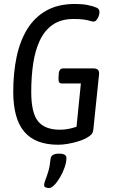

<svg xmlns="http://www.w3.org/2000/svg" viewBox="-20 -726 570 971"><path d="M274 6Q159 6 103 -59.5Q47 -125 47 -262Q47 -357 64 -438Q81 -519 118 -579Q155 -639 214.5 -672.5Q274 -706 360 -706Q396 -706 423.5 -700.5Q451 -695 469 -687Q483 -681 483 -665Q483 -650 474 -633.5Q465 -617 454 -617Q446 -617 435 -620.5Q424 -624 405 -627Q386 -630 352 -630Q289 -630 247.5 -601.5Q206 -573 182 -522.5Q158 -472 148 -405.5Q138 -339 138 -262Q138 -154 173 -112Q208 -70 282 -70Q307 -70 328.5 -74.5Q350 -79 367 -85L389 -304H292Q282 -304 278.5 -311Q275 -318 276 -334L277 -350Q278 -380 300 -380H453Q484 -380 481 -350L452 -71Q451 -59 446 -51Q441 -43 427 -34Q409 -22 381.5 -13Q354 -4 325.5 1Q297 6 274 6ZM228 225Q221 225 212 222Q203 219 203 211Q203 200 209.5 184Q216 168 224 142Q232 116 236 76Q239 51 279 51Q316 51 316 73Q316 94 307 120Q298 146 284 170Q270 194 255 209.5Q240 225 228 225Z"/></svg>

Font: Asap Condensed Condensed Regular
Style: Italic
Weight: 400
Width: 3
Italic angle: -6°
Designer: Pablo Cosgaya
Foundry: Omnibus-Type
Version: Version 3.001; ttfautohint (v1.8.4.7-5d5b)